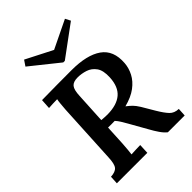

<svg xmlns="http://www.w3.org/2000/svg" viewBox="-270 -1081 1203 1203"><g transform="rotate(-45 331.0 -479.5)"><path d="M337 -702Q473 -702 542.5 -653Q612 -604 604 -498Q601 -457 581 -418.5Q561 -380 521 -350Q481 -320 416 -303Q438 -286 451.5 -272.5Q465 -259 482 -232L531 -149Q559 -102 581 -79Q603 -56 641 -55L638 0H489Q470 -15 452 -41Q434 -67 416 -100L351 -215Q339 -236 328 -254Q317 -272 304 -286Q289 -285 272.5 -285.5Q256 -286 245 -286L238 -150Q236 -122 234 -98.5Q232 -75 230 -63Q247 -64 272 -65Q297 -66 310 -66L307 0H37L40 -55Q81 -57 97 -76.5Q113 -96 115 -154L136 -553Q138 -578 140 -601Q142 -624 145 -637Q128 -637 105.5 -636Q83 -635 70 -634L74 -700Q206 -702 337 -702ZM332 -643Q293 -643 277 -623.5Q261 -604 259 -552L248 -349Q261 -348 274 -347Q287 -346 301 -346Q384 -347 427.5 -384Q471 -421 475 -500Q478 -560 456 -590.5Q434 -621 400 -632Q366 -643 332 -643ZM349 -773H335L149 -922L174 -959L350 -869L536 -959L554 -924Z"/></g></svg>

Font: Lora SemiBold
Style: Italic
Weight: 600
Italic angle: -3°
Designer: Olga Karpushina, Alexei Vanyashin (Cyrillic)
Foundry: Cyreal
Version: Version 3.011; ttfautohint (v1.8.4.7-5d5b)